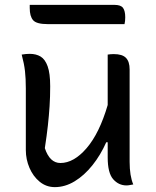

<svg xmlns="http://www.w3.org/2000/svg" viewBox="-20 -757 640 788"><path d="M102 -536Q128 -536 146.5 -525Q165 -514 175.5 -485Q186 -456 186 -403Q186 -360 183.5 -321.5Q181 -283 176.5 -242Q172 -201 164 -149Q184 -88 228 -88Q283 -88 335.5 -149Q388 -210 422 -326V-533Q429 -534 434.5 -534.5Q440 -535 447 -535Q482 -535 497 -519.5Q512 -504 512 -472V-93Q512 -35 527 0Q520 1 513 2.5Q506 4 499 4Q467 4 444.5 -21.5Q422 -47 422 -111V-173H416Q393 -121 359.5 -79Q326 -37 286.5 -13Q247 11 205 11Q170 11 143 -11Q116 -33 101 -68Q86 -103 86 -141V-394Q86 -435 82.5 -465.5Q79 -496 69 -533Q87 -536 102 -536ZM102 -737H450Q476 -737 485 -724.5Q494 -712 494 -686Q494 -670 491 -658H176Q130 -658 116 -674Q102 -690 102 -724Z"/></svg>

Font: Recursive Mn Csl St
Style: Regular
Weight: 400
Monospace: yes
Version: Version 1.079;hotconv 1.0.112;makeotfexe 2.5.65598; ttfautoh